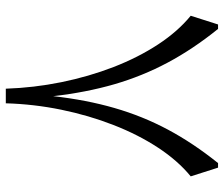

<svg xmlns="http://www.w3.org/2000/svg" viewBox="-76 -714 790 678"><g transform="rotate(-90 319.0 -375.0)"><path d="M293.2 -749.5Q290.4 -650.4 270.5 -553.4Q250.6 -456.4 216.5 -369.1Q182.5 -281.8 136.5 -211.8Q90.6 -141.8 35.2 -96.5L66 0H82.1Q152.8 -88.1 200.5 -177.4Q248.1 -266.8 276.7 -366.1Q305.3 -465.3 318.4 -582Q331.7 -465.7 360.4 -366.5Q389.2 -267.3 437 -177.7Q484.8 -88.1 555.9 0H571.6L602.4 -96.5Q547 -141.8 501.1 -211.8Q455.2 -281.8 421.3 -369.1Q387.5 -456.4 367.8 -553.4Q348.1 -650.4 344.8 -749.5Z"/></g></svg>

Font: Pinar FD VF
Style: Regular
Weight: 300
Designer: Amin Abedi
Version: Version 2.000